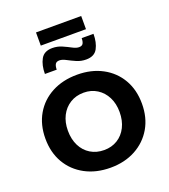

<svg xmlns="http://www.w3.org/2000/svg" viewBox="-150 -941 928 1054"><g transform="rotate(-20 314.0 -414.0)"><path d="M315 -538Q398 -538 461.5 -504Q525 -470 560.5 -409Q596 -348 596 -267Q596 -186 560.5 -125Q525 -64 461.5 -29.5Q398 5 315 5Q231 5 167 -29.5Q103 -64 67.5 -125Q32 -186 32 -267Q32 -348 67.5 -409Q103 -470 167 -504Q231 -538 315 -538ZM315 -433Q270 -433 235.5 -411.5Q201 -390 182 -352.5Q163 -315 163 -266Q163 -216 182 -178Q201 -140 235.5 -119Q270 -98 315 -98Q359 -98 393 -119Q427 -140 446 -178Q465 -216 465 -266Q465 -315 446 -352.5Q427 -390 393 -411.5Q359 -433 315 -433ZM477 -718Q477 -667 458.5 -633Q440 -599 392 -599Q362 -599 336 -610.5Q310 -622 288.5 -633.5Q267 -645 251 -645Q233 -645 226.5 -633.5Q220 -622 220 -602H151Q151 -653 170 -687.5Q189 -722 237 -722Q267 -722 293 -710.5Q319 -699 340.5 -687.5Q362 -676 378 -676Q396 -676 402 -687.5Q408 -699 408 -718ZM183 -833H447V-756H183Z"/></g></svg>

Font: Alexandria Medium
Style: Regular
Weight: 500
Designer: Mohamed Gaber
Foundry: Kief Type Foundry
Version: Version 5.100